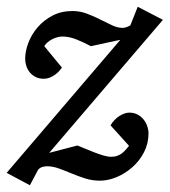

<svg xmlns="http://www.w3.org/2000/svg" viewBox="-36 -527 506 573"><path d="M110.8 -70.8 194.8 -92.8Q205.1 -88.9 218.3 -83.3Q231.4 -77.6 245.4 -72.3Q259.3 -66.9 272.5 -63Q285.6 -59.1 295.9 -59.1Q306.6 -59.1 314.7 -62.3Q322.8 -65.4 328.9 -70.3Q335 -75.2 339.8 -80.8Q344.7 -86.4 349.1 -91.8L293.9 -152.8Q298.8 -161.6 305.7 -168.7Q312.5 -175.8 320.1 -180.7Q327.6 -185.5 335.4 -188.2Q343.3 -190.9 350.1 -190.9Q363.8 -190.9 374.3 -185.3Q384.8 -179.7 392.1 -170.9Q399.4 -162.1 403.3 -150.9Q407.2 -139.6 407.2 -128.9Q407.2 -98.6 393.8 -72.8Q380.4 -46.9 359.1 -28.1Q337.9 -9.3 312.3 1.5Q286.6 12.2 262.2 12.2Q239.3 12.2 218.5 5.6Q197.8 -1 178.5 -9Q159.2 -17.1 140.6 -23.9Q122.1 -30.8 104 -30.8Q100.1 -30.8 92.5 -29.3Q85 -27.8 78.1 -21L53.2 25.9L-16.1 -11.2L323.2 -408.2L234.9 -389.2Q214.4 -400.4 192.4 -409.2Q170.4 -418 149.9 -418Q143.6 -418 135.7 -416Q127.9 -414.1 120.6 -410.4Q113.3 -406.7 106.7 -401.4Q100.1 -396 96.2 -389.2L148.9 -325.2Q147 -322.3 142.1 -316.7Q137.2 -311 130.1 -305.4Q123 -299.8 113.8 -295.9Q104.5 -292 94.2 -292Q80.1 -292 69.6 -297.6Q59.1 -303.2 52.2 -312Q45.4 -320.8 42.2 -331.3Q39.1 -341.8 39.1 -351.1Q39.1 -374 48.6 -399.2Q58.1 -424.3 76.4 -445.6Q94.7 -466.8 120.8 -480.5Q147 -494.1 180.2 -494.1Q202.6 -494.1 223.4 -486.3Q244.1 -478.5 262.7 -469Q281.2 -459.5 298.1 -451.7Q314.9 -443.8 330.1 -443.8Q333 -443.8 338.4 -445.1Q343.8 -446.3 353 -451.2L375 -506.8L450.2 -467.8Z"/></svg>

Font: Charis SIL APac
Style: Italic
Weight: 400
Italic angle: -11°
Foundry: SIL International
Version: Version 5.000